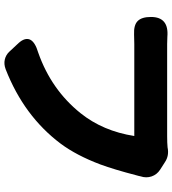

<svg xmlns="http://www.w3.org/2000/svg" viewBox="26 -796 807 900"><g transform="rotate(90 430.0 -345.5)"><path d="M222 15 181 -29Q155 -58 165 -82Q176 -106 227 -121Q400 -182 510 -319Q594 -424 617 -571H186Q156 -571 141 -570Q97 -568 78 -587Q59 -606 59 -649Q59 -734 152 -726Q165 -725 186 -725H402H618Q650 -725 670 -727Q709 -735 739 -715L775 -692Q798 -677 806.5 -652Q815 -627 806 -600Q805 -597 804 -591Q802 -583 801 -580Q774 -476 750 -411Q708 -300 653 -226Q524 -54 304 32Q280 41 258.5 36Q237 31 222 15Z"/></g></svg>

Font: GenSenRounded TW H
Style: Regular
Weight: 900
Version: Version 1.501;PS 1;hotconv 16.6.51;makeotf.lib2.5.65220